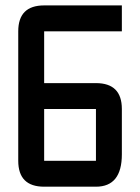

<svg xmlns="http://www.w3.org/2000/svg" viewBox="-20 -704 528 724"><path d="M146.5 -683.6H439.5V-585.9H146.5V-390.6H341.8Q439.5 -390.6 439.5 -293V-122.1Q439.5 0 341.8 0H146.5Q48.8 0 48.8 -97.7V-585.9Q48.8 -683.6 146.5 -683.6ZM341.8 -293H146.5V-97.7H341.8Z"/></svg>

Font: BabelStone Runic Beorhtric
Style: Regular
Weight: 400
Designer: Andrew West
Foundry: BabelStone
Version: Version 7.004;November 9, 2023